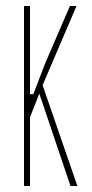

<svg xmlns="http://www.w3.org/2000/svg" viewBox="-20 -620 308 640"><path d="M60 0V-600H80V-427V-306H91L131 -410L213 -600H235L122 -336L238 0H215L111 -308L80 -229V0Z"/></svg>

Font: Big Shoulders Thin
Style: Regular
Weight: 100
Designer: Patric King
Foundry: XO Type Co
Version: Version 2.002